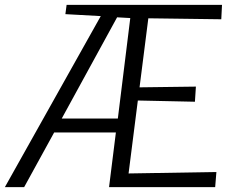

<svg xmlns="http://www.w3.org/2000/svg" viewBox="-72 -767 962 787"><path d="M-52 0 341 -701 196 -709 201 -747H838L835 -688L536 -692L500 -409L731 -412L727 -350L493 -355L455 -56L815 -62L810 0H375L403 -224H150L27 0ZM181 -281H411L462 -693L408 -696Z"/></svg>

Font: Koeln Type Sans Light
Style: Italic
Weight: 300
Italic angle: -7.5°
Designer: Eben Sorkin
Foundry: Eben Sorkin
Version: Version 2.001